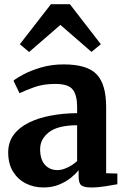

<svg xmlns="http://www.w3.org/2000/svg" viewBox="-20 -858 584 890"><path d="M18 -151.5Q18 -199 43.5 -233.2Q69 -267.5 113.5 -289.5Q158 -311.5 215.8 -322.2Q273.5 -333 337.5 -333.5V-362.5Q337.5 -416.5 317.2 -442.8Q297 -469 235.5 -469Q179.5 -469 137 -453.2Q94.5 -437.5 70.5 -426L42.5 -484Q55 -495 88.5 -513Q122 -531 170.2 -545.2Q218.5 -559.5 275 -559.5Q384 -559.5 428 -513.5Q472 -467.5 472 -362V-55L524 -53.5V-4Q507 -0.5 470.5 5.2Q434 11 403.5 11Q370 11 357.2 1.2Q344.5 -8.5 344.5 -39.5V-69.5Q332.5 -53.5 309.8 -34.8Q287 -16 254.5 -2.5Q222 11 181 11Q136.5 11 99.5 -7.8Q62.5 -26.5 40.2 -62.8Q18 -99 18 -151.5ZM246.5 -69.5Q268 -69.5 293.5 -81.8Q319 -94 337.5 -111.5V-277.5Q247.5 -277 206.8 -245Q166 -213 166 -167Q166 -119 188.2 -94.2Q210.5 -69.5 246.5 -69.5ZM216 -838.5H304L447.5 -653L404 -617.5L260 -742.5L115 -617L72 -653Z"/></svg>

Font: Merriweather Text Regular
Style: Bold
Weight: 700
Designer: Eben Sorkin
Foundry: Eben Sorkin
Version: Version 2.100; ttfautohint (v1.7.19-72a1) -l 8 -r 50 -G 200 